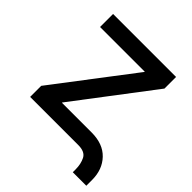

<svg xmlns="http://www.w3.org/2000/svg" viewBox="-174 -630 844 844"><g transform="rotate(45 248.5 -207.5)"><path d="M412.6 101.6V84.5Q412.6 50.3 399.7 25.1Q386.7 0 345.2 0H45.9V-68.8L323.7 -433.1V-434.6H45.9V-515.6H437.5V-443.4L163.1 -82.5V-80.6H347.2Q418.5 -80.6 457.5 -39.8Q496.6 1 496.6 65.9V101.6Z"/></g></svg>

Font: Inter Cardless Display
Style: Regular
Weight: 400
Designer: Rasmus Andersson
Foundry: rsms
Version: Version 4.001;git-9221beed3